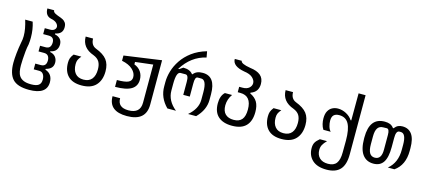

<svg xmlns="http://www.w3.org/2000/svg" viewBox="-68 -1389 4936 2226"><g transform="rotate(15 2400.0 -276.0)"><path d="M321 207Q181 207 123.5 144Q66 81 66 -50Q66 -96 73 -164.5Q80 -233 93 -301Q97 -321 99.5 -338Q102 -355 102 -379Q102 -423 93.5 -469.5Q85 -516 69 -568H159Q187 -481 187 -384Q187 -364 186 -343.5Q185 -323 182 -301Q173 -263 168 -214Q163 -165 160.5 -118.5Q158 -72 158 -44Q158 -7 163.5 26Q169 59 186.5 84.5Q204 110 238 124.5Q272 139 328 139Q390 139 418 118.5Q446 98 446 51Q446 14 429.5 -11.5Q413 -37 380 -37H314V-106H380Q445 -106 446 -176Q446 -212 430 -232Q414 -252 381 -252H314V-320H381Q445 -320 446 -394Q446 -460 380 -460H314V-531H380Q412 -531 429 -546.5Q446 -562 446 -582Q446 -604 424 -625.5Q402 -647 355 -656Q284 -673 284 -760H365Q365 -738 392.5 -724Q420 -710 457 -698Q468 -694 486 -685Q504 -676 519 -656Q534 -636 534 -600Q534 -519 446 -503V-493Q533 -473 534 -394Q534 -354 512.5 -325.5Q491 -297 446 -290V-280Q489 -272 511.5 -243.5Q534 -215 534 -176Q534 -138 513 -114Q492 -90 446 -78V-68Q533 -40 534 60Q533 207 321 207Z M896 0Q787 0 732 -56.5Q677 -113 677 -214Q677 -245 684.5 -268Q692 -291 716 -322H809Q784 -292 775.5 -271.5Q767 -251 767 -221Q767 -152 800.5 -111.5Q834 -71 900 -71Q966 -71 999.5 -112Q1033 -153 1033 -228Q1033 -285 1012 -320Q991 -355 941 -375Q798 -425 797 -560H886Q887 -481 948 -456Q1043 -420 1083.5 -367.5Q1124 -315 1124 -229Q1124 -123 1067 -61.5Q1010 0 896 0Z M1495 207Q1277 207 1277 27H1368Q1367 138 1496 138Q1638 138 1638 8V-449L1426 -424V-395Q1480 -374 1507 -333Q1534 -292 1534 -239Q1534 -161 1471.5 -123Q1409 -85 1277 -85V-167Q1375 -167 1413.5 -185.5Q1452 -204 1452 -247Q1452 -297 1407 -339Q1362 -381 1277 -398V-461L1724 -524V9Q1724 207 1495 207Z M1928 0Q1825 -103 1826 -239V-290Q1826 -352 1846 -421Q1866 -490 1910.5 -556.5Q1955 -623 2026.5 -676.5Q2098 -730 2201 -760L2214 -688Q2037 -648 1930 -476H1942L1984 -505Q2065 -505 2100 -458H2107Q2142 -506 2219 -505Q2374 -505 2374 -291V-222Q2374 -102 2273 0H2176Q2281 -90 2282 -197V-291Q2282 -437 2217 -437H2174Q2142 -437 2143 -355V-200H2065V-355Q2066 -437 2029 -437H1969Q1919 -437 1919 -293V-213Q1919 -90 2031 0Z M2701 0Q2594 0 2535.5 -52.5Q2477 -105 2477 -209Q2477 -301 2526 -345H2612Q2568 -284 2567 -210Q2567 -140 2602.5 -105.5Q2638 -71 2702 -71Q2769 -71 2801 -109.5Q2833 -148 2833 -229Q2833 -393 2698 -393H2667V-458H2707Q2758 -458 2785.5 -482.5Q2813 -507 2813 -540Q2813 -574 2780 -605Q2747 -636 2676 -645Q2533 -671 2534 -757H2618Q2618 -722 2734 -703Q2817 -693 2859.5 -657Q2902 -621 2902 -554Q2902 -507 2880 -474.5Q2858 -442 2811 -426V-417Q2870 -389 2897 -343.5Q2924 -298 2924 -223Q2924 -114 2869 -57Q2814 0 2701 0Z M3296 0Q3187 0 3132 -56.5Q3077 -113 3077 -214Q3077 -245 3084.5 -268Q3092 -291 3116 -322H3209Q3184 -292 3175.5 -271.5Q3167 -251 3167 -221Q3167 -152 3200.5 -111.5Q3234 -71 3300 -71Q3366 -71 3399.5 -112Q3433 -153 3433 -228Q3433 -285 3412 -320Q3391 -355 3341 -375Q3198 -425 3197 -560H3286Q3287 -481 3348 -456Q3443 -420 3483.5 -367.5Q3524 -315 3524 -229Q3524 -123 3467 -61.5Q3410 0 3296 0Z M3891 208Q3779 208 3720.5 153.5Q3662 99 3662 10Q3662 -30 3676.5 -56.5Q3691 -83 3728 -113H3814Q3780 -78 3766.5 -51.5Q3753 -25 3753 8Q3753 67 3788.5 102.5Q3824 138 3891 138Q3961 138 3992 96Q4023 54 4023 -33L4024 -177Q4024 -311 3988.5 -376Q3953 -441 3874 -441Q3831 -441 3809 -420Q3787 -399 3787 -352Q3787 -321 3797 -285Q3807 -249 3827 -229H3739Q3721 -257 3713 -291Q3705 -325 3705 -358Q3705 -413 3724 -446.5Q3743 -480 3774 -495.5Q3805 -511 3841 -511Q3892 -511 3940 -485.5Q3988 -460 4015 -418H4023L4024 -743H4108V-33Q4108 91 4054.5 149.5Q4001 208 3891 208Z M4399 0Q4314 0 4267.5 -63.5Q4221 -127 4221 -253V-268Q4221 -505 4404 -505Q4440 -505 4466.5 -494.5Q4493 -484 4513 -457H4520Q4541 -484 4564 -494.5Q4587 -505 4616 -505Q4690 -505 4729.5 -450.5Q4769 -396 4769 -285V-252Q4769 -81 4653 0H4574Q4678 -85 4677 -242V-299Q4677 -436 4613 -437H4596Q4555 -437 4556 -348V-240Q4556 -116 4517.5 -58Q4479 0 4399 0ZM4397 -71Q4478 -71 4477 -189V-366Q4477 -437 4444 -437L4402 -436Q4358 -436 4336 -404Q4314 -372 4314 -303V-211Q4314 -139 4334.5 -105Q4355 -71 4397 -71Z"/></g></svg>

Font: PlemolJP35 Console
Style: Regular
Weight: 400
Version: v2.0.3; ttfautohint (v1.8.4.7-5d5b-dirty) -l 6 -r 45 -G 200 